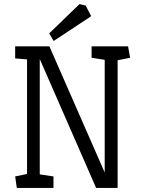

<svg xmlns="http://www.w3.org/2000/svg" viewBox="-20 -917 699 937"><path d="M62 0 54 -56 112 -68V-627L54 -632V-691H221L491 -75V-625L427 -635V-691H605L615 -635L554 -623V0H449L174 -629V-66L241 -56V0ZM242 -717 220 -754 368 -897 398 -890 425 -838Z"/></svg>

Font: Kreon Light Light
Style: Regular
Weight: 300
Version: Version 2.002